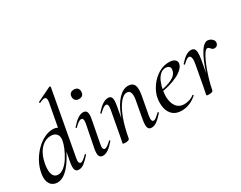

<svg xmlns="http://www.w3.org/2000/svg" viewBox="-87 -1170 2039 1627"><g transform="rotate(-30 932.5 -356.5)"><path d="M106 13Q81 13 59.5 -0.5Q38 -14 27.5 -44.5Q17 -75 26 -126Q36 -181 63 -230Q90 -279 128 -317.5Q166 -356 209 -377.5Q252 -399 295 -399Q324 -399 348.5 -383.5Q373 -368 376 -332L332 -246Q302 -171 265.5 -112.5Q229 -54 189 -20.5Q149 13 106 13ZM144 -42Q175 -42 204.5 -66.5Q234 -91 257.5 -128.5Q281 -166 297.5 -205Q314 -244 319 -273Q327 -315 307 -337.5Q287 -360 253 -359Q195 -359 151 -310.5Q107 -262 91 -171Q81 -105 96 -73.5Q111 -42 144 -42ZM318 9Q290 9 282.5 -14Q275 -37 285 -89L382 -610Q389 -649 375 -658.5Q361 -668 316 -646Q312 -645 310 -651Q308 -657 312 -658L450 -725Q454 -727 458 -723Q462 -719 461 -717L346 -89Q340 -59 345.5 -46.5Q351 -34 361 -34Q372 -34 388 -46Q404 -58 423 -77Q427 -81 431 -77Q435 -73 431 -69Q398 -32 372 -11.5Q346 9 318 9Z M554 9Q527 9 518.5 -13.5Q510 -36 521 -89L562 -297Q573 -353 545 -353Q534 -353 517 -341.5Q500 -330 480 -309Q477 -305 472.5 -309.5Q468 -314 472 -317Q507 -357 535 -376Q563 -395 589 -395Q617 -395 625 -373Q633 -351 623 -302L582 -89Q576 -59 581 -46.5Q586 -34 597 -34Q608 -34 624.5 -45.5Q641 -57 660 -76Q664 -80 668 -75.5Q672 -71 668 -68Q636 -30 608.5 -10.5Q581 9 554 9ZM618 -509Q596 -509 583.5 -521Q571 -533 571 -556Q571 -577 583.5 -589Q596 -601 618 -601Q641 -601 653 -589Q665 -577 665 -556Q665 -509 618 -509Z M1030 9Q1002 9 995 -14Q988 -37 997 -89L1026 -248Q1048 -355 993 -355Q962 -355 928 -314.5Q894 -274 864 -197Q834 -120 814 -9L800 -10Q821 -127 855.5 -214.5Q890 -302 935.5 -350.5Q981 -399 1031 -399Q1074 -399 1089 -368Q1104 -337 1091 -267L1058 -89Q1053 -59 1058 -46.5Q1063 -34 1074 -34Q1085 -34 1100.5 -46Q1116 -58 1136 -77Q1139 -81 1143 -77Q1147 -73 1144 -69Q1112 -32 1085 -11.5Q1058 9 1030 9ZM775 8Q759 8 753.5 6Q748 4 748 1Q748 -2 753.5 -25Q759 -48 763 -74L804 -297Q814 -353 788 -353Q777 -353 760 -341.5Q743 -330 722 -309Q719 -305 715 -309.5Q711 -314 714 -317Q749 -357 777.5 -376Q806 -395 833 -395Q860 -395 867.5 -373Q875 -351 866 -302L814 -9Q811 8 775 8Z M1324 12Q1269 12 1238 -16Q1207 -44 1197.5 -89Q1188 -134 1197 -185Q1204 -223 1225 -261Q1246 -299 1277 -330Q1308 -361 1347 -380Q1386 -399 1430 -399Q1468 -399 1486.5 -384.5Q1505 -370 1502 -345Q1498 -321 1474.5 -298Q1451 -275 1414 -257Q1377 -239 1331 -226Q1285 -213 1237 -208L1239 -221Q1314 -232 1365 -256.5Q1416 -281 1424 -324Q1430 -349 1416.5 -360.5Q1403 -372 1383 -372Q1353 -372 1330 -351Q1307 -330 1292 -295Q1277 -260 1270 -218Q1260 -164 1268 -120.5Q1276 -77 1301 -51Q1326 -25 1368 -25Q1391 -25 1416.5 -32Q1442 -39 1466 -58Q1468 -60 1471.5 -56Q1475 -52 1473 -49Q1435 -16 1397.5 -2Q1360 12 1324 12Z M1632 -9 1622 -10Q1631 -57 1645 -110Q1659 -163 1677 -213.5Q1695 -264 1716 -305Q1737 -346 1759.5 -370.5Q1782 -395 1806 -395Q1820 -395 1834.5 -387.5Q1849 -380 1858 -367Q1867 -354 1864 -338Q1862 -325 1852.5 -316Q1843 -307 1828 -307Q1813 -307 1804.5 -315Q1796 -323 1789.5 -331Q1783 -339 1772 -339Q1759 -339 1743 -316Q1727 -293 1710 -256Q1693 -219 1677.5 -174.5Q1662 -130 1650 -86.5Q1638 -43 1632 -9ZM1593 8Q1577 8 1572 6Q1567 4 1567 1Q1567 -2 1572.5 -26Q1578 -50 1582 -74L1618 -271Q1624 -304 1622.5 -321Q1621 -338 1615 -345.5Q1609 -353 1600 -353Q1588 -353 1572.5 -341.5Q1557 -330 1541 -315Q1538 -312 1534 -316Q1530 -320 1533 -323Q1565 -360 1592 -377.5Q1619 -395 1645 -395Q1664 -395 1674.5 -384Q1685 -373 1686.5 -347Q1688 -321 1680 -276L1632 -9Q1629 8 1593 8Z"/></g></svg>

Font: Cormorant Infant Light Medium
Style: Italic
Weight: 500
Italic angle: -10°
Version: Version 4.001